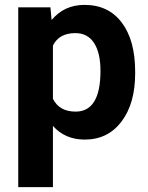

<svg xmlns="http://www.w3.org/2000/svg" viewBox="-20 -558 603 781"><path d="M529.8 -259.3Q529.8 -137.2 474.4 -63.7Q418.9 9.8 324.7 9.8Q244.6 9.8 195.3 -45.9V203.1H54.2V-528.3H185.1L189.9 -476.6Q241.2 -538.1 323.7 -538.1Q421.4 -538.1 475.6 -465.8Q529.8 -393.6 529.8 -266.6ZM388.7 -269.5Q388.7 -343.3 362.5 -383.3Q336.4 -423.3 286.6 -423.3Q220.2 -423.3 195.3 -372.6V-156.2Q221.2 -104 287.6 -104Q388.7 -104 388.7 -269.5Z"/></svg>

Font: TypoPRO Roboto
Style: Bold
Weight: 700
Designer: Google
Version: Version 2.136; 2016